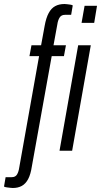

<svg xmlns="http://www.w3.org/2000/svg" viewBox="-87 -752 504 958"><path d="M-23 186Q-28 186 -36 185Q-44 184 -52.5 183Q-61 182 -67 179L-59 132H-28Q-10 132 -2 118.5Q6 105 9 84L108 -472H60L70 -526H118L136 -624Q143 -663 156 -687Q169 -711 188.5 -721.5Q208 -732 235 -732Q240 -732 247.5 -731Q255 -730 263 -729Q271 -728 276 -725L268 -678H237Q219 -678 210.5 -664.5Q202 -651 199 -630L180 -526H242L232 -472H171L72 78Q66 118 53.5 141.5Q41 165 22 175.5Q3 186 -23 186ZM320 -638 335 -723H397L383 -638ZM210 0 303 -526H366L273 0Z"/></svg>

Font: Archivo ExtraCondensed Light
Style: Italic
Weight: 300
Width: 2
Italic angle: -10°
Designer: Hector Gatti
Foundry: Omnibus-Type
Version: Version 2.001